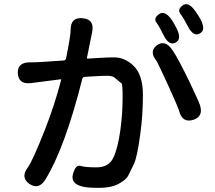

<svg xmlns="http://www.w3.org/2000/svg" viewBox="-20 -867 1040 927"><path d="M199 0Q167 51 122 21Q78 -10 114 -58Q137 -89 197 -241Q243 -358 275 -480Q276 -485 271 -484L131 -466Q70 -458 66 -512Q63 -566 124 -566Q155 -566 184 -568L288 -575Q297 -576 299 -585Q321 -694 321 -723Q321 -785 379 -779Q437 -774 425 -713L400 -589Q399 -584 404 -584L469 -588Q500 -590 531 -590Q580 -590 621 -553Q670 -509 670 -409.5Q670 -310 657 -217Q642 -106 626 -74Q613 -48 600 -21Q590 1 550 22Q515 40 458.5 40Q402 40 379 34Q320 20 332 -26Q345 -73 368 -66Q391 -59 446 -59Q505 -59 527 -105Q549 -151 561 -238Q572 -316 572 -400Q572 -460 567 -464Q545 -483 533.5 -492Q522 -501 499 -501Q470 -501 441 -499L389 -496Q379 -495 377 -485Q293 -152 199 0ZM912 -288Q860 -273 845 -331Q840 -349 792 -455Q739 -569 737 -571Q698 -618 737 -648Q777 -677 811 -627L816 -620Q840 -584 892 -478Q939 -379 945 -361Q964 -304 912 -288ZM944 -705Q913 -688 886 -742Q867 -779 851 -800Q835 -821 862 -841Q890 -861 924 -812Q939 -791 948 -774Q976 -721 944 -705ZM827 -661Q795 -645 769 -699Q750 -738 735 -758.5Q720 -779 748 -799Q776 -819 810 -770Q819 -757 832 -731Q860 -677 827 -661Z"/></svg>

Font: Resource Han Rounded JP Medium
Style: Regular
Weight: 500
Designer: Cyano Hao (round all glyphs); Ryoko NISHIZUKA 西塚涼子 (kana, bopomofo & ideographs); Paul D. Hunt (Latin, Greek & Cyrillic)
Foundry: Cyano Hao
Version: 0.990